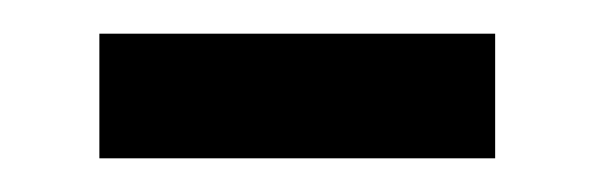

<svg xmlns="http://www.w3.org/2000/svg" viewBox="-20 -327 352 114"><path d="M39 -233H274V-307H39Z"/></svg>

Font: Noto Sans Malayalam Condensed
Style: Regular
Weight: 400
Width: 3
Designer: Jelle Bosma - Monotype Design Team
Foundry: Monotype Imaging Inc.
Version: Version 2.104